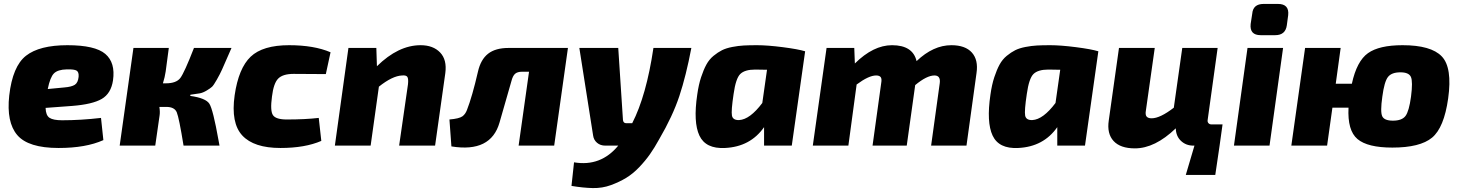

<svg xmlns="http://www.w3.org/2000/svg" viewBox="-20 -741 7429 977"><path d="M494 -141 506 -28Q417 12 278 12Q124 12 68 -53.5Q12 -119 27 -255Q44 -404 112.5 -457.5Q181 -511 323 -511Q464 -511 516 -466.5Q568 -422 555 -332Q545 -265 497.5 -237.5Q450 -210 347 -202L212 -192Q213 -154 232 -141.5Q251 -129 296 -129Q391 -129 494 -141ZM223 -288 307 -296Q344 -299 360.5 -309.5Q377 -320 380 -350Q382 -374 370 -381.5Q358 -389 320 -388Q274 -387 254.5 -367.5Q235 -348 223 -288Z M949 -259 948 -253Q1027 -242 1045.5 -213Q1064 -184 1092 -27Q1095 -9 1097 0H914Q891 -142 879.5 -169.5Q868 -197 826 -197H791Q795 -171 792 -153L770 0H589L659 -497H839L823 -377Q819 -349 809 -317H824Q877 -317 897.5 -344Q918 -371 967 -497H1158Q1153 -486 1144 -465Q1120 -410 1110 -387.5Q1100 -365 1083.5 -336Q1067 -307 1059 -299.5Q1051 -292 1032 -280.5Q1013 -269 996.5 -266Q980 -263 949 -259Z M1602 -141 1615 -24Q1532 12 1407 12Q1272 12 1213 -51.5Q1154 -115 1174 -256Q1194 -394 1255.5 -452.5Q1317 -511 1451 -511Q1578 -511 1662 -475L1638 -364L1474 -365Q1419 -365 1395.5 -341Q1372 -317 1364 -250Q1354 -177 1369 -155Q1384 -133 1439 -133Q1533 -133 1602 -141Z M1895 -497 1898 -404Q2007 -511 2120 -511Q2184 -511 2219.5 -474Q2255 -437 2246 -369L2194 0H2011L2056 -312Q2059 -340 2053 -349.5Q2047 -359 2026 -357Q1977 -355 1908 -300L1866 0H1684L1753 -497Z M2870 -497 2800 0H2619L2672 -376H2636Q2613 -376 2601 -365.5Q2589 -355 2582 -327Q2546 -199 2522 -118Q2478 37 2277 4L2267 -133Q2316 -137 2333 -149Q2348 -160 2356 -181Q2383 -250 2412 -376Q2426 -438 2463.5 -467.5Q2501 -497 2568 -497Z M3305 -497H3498Q3471 -355 3437 -252.5Q3403 -150 3334 -32Q3311 10 3287.5 43.5Q3264 77 3232.5 110Q3201 143 3166.5 164Q3132 185 3088.5 201Q3045 217 2996.5 216Q2948 215 2888 205L2901 85Q3037 108 3126 0H3060Q3035 0 3018 -14.5Q3001 -29 2998 -52L2928 -497H3126L3150 -130Q3152 -114 3167 -114H3197Q3269 -254 3305 -497Z M4009 0H3868V-94Q3798 6 3669 12Q3571 17 3539 -51Q3507 -119 3528 -260Q3535 -310 3547.5 -348Q3560 -386 3574.5 -412.5Q3589 -439 3611 -457Q3633 -475 3654 -485.5Q3675 -496 3706 -502Q3737 -508 3764.5 -509.5Q3792 -511 3832 -511Q3885 -511 3963 -501Q4041 -491 4077 -480ZM3883 -386 3823 -387Q3770 -387 3747 -364.5Q3724 -342 3713 -263Q3700 -177 3704.5 -153Q3709 -129 3741 -130Q3796 -133 3859 -217Z M4327 -497 4330 -418Q4424 -511 4519 -511Q4625 -511 4644 -430Q4729 -511 4821 -511Q4892 -511 4925.5 -473.5Q4959 -436 4949 -369L4898 0H4718L4762 -318Q4767 -357 4735 -357Q4696 -357 4637 -308L4594 0H4420L4464 -318Q4468 -340 4461.5 -348.5Q4455 -357 4438 -357Q4401 -357 4339 -311L4297 0H4116L4186 -497Z M5501 0H5360V-94Q5290 6 5161 12Q5063 17 5031 -51Q4999 -119 5020 -260Q5027 -310 5039.5 -348Q5052 -386 5066.5 -412.5Q5081 -439 5103 -457Q5125 -475 5146 -485.5Q5167 -496 5198 -502Q5229 -508 5256.5 -509.5Q5284 -511 5324 -511Q5377 -511 5455 -501Q5533 -491 5569 -480ZM5375 -386 5315 -387Q5262 -387 5239 -364.5Q5216 -342 5205 -263Q5192 -177 5196.5 -153Q5201 -129 5233 -130Q5288 -133 5351 -217Z M6186 0 6164 149H6014L6058 0H6052Q6015 0 5989.5 -24Q5964 -48 5963 -88Q5857 14 5755 14Q5681 14 5646.5 -23.5Q5612 -61 5622 -128L5674 -497H5856L5811 -179Q5807 -157 5814.5 -148Q5822 -139 5840 -139Q5883 -139 5953 -193L5996 -497H6176L6125 -129Q6124 -120 6129.5 -114Q6135 -108 6144 -108H6201Z M6410 -721H6483Q6541 -721 6535 -664L6528 -612Q6521 -562 6469 -562H6395Q6338 -562 6344 -619L6352 -671Q6356 -721 6410 -721ZM6440 0H6259L6328 -497H6509Z M6777 -315H6859Q6884 -430 6941 -470.5Q6998 -511 7117 -511Q7262 -511 7316.5 -454Q7371 -397 7349 -240Q7328 -91 7267 -40.5Q7206 10 7065 10Q6939 10 6887.5 -33.5Q6836 -77 6842 -193H6760L6733 0H6551L6621 -497H6802ZM7160 -249Q7170 -326 7159.5 -349.5Q7149 -373 7106 -373Q7061 -373 7042.5 -349Q7024 -325 7014 -249Q7003 -172 7013.5 -149.5Q7024 -127 7068 -127Q7114 -127 7132 -151Q7150 -175 7160 -249Z"/></svg>

Font: Exo 2.0 Extra Bold
Style: Italic
Weight: 800
Italic angle: -8°
Designer: Natanael Gama
Version: Version 1.001;PS 001.001;hotconv 1.0.70;makeotf.lib2.5.58329